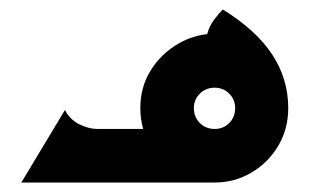

<svg xmlns="http://www.w3.org/2000/svg" viewBox="-20 -385 653 405"><path d="M25 0 117 -153Q127 -133 147 -123Q167 -113 185 -113H282Q276 -134 276 -157Q276 -199 295.5 -232.5Q315 -266 347.5 -287.5Q380 -309 417 -313Q422 -331 432 -344Q442 -357 450 -365Q521 -321 554.5 -269.5Q588 -218 588 -157Q588 -113 567 -77.5Q546 -42 510.5 -21Q475 0 433 0ZM433 -113Q451 -113 463.5 -125.5Q476 -138 476 -157Q476 -175 463.5 -187.5Q451 -200 433 -200Q414 -200 401.5 -187.5Q389 -175 389 -157Q389 -138 401.5 -125.5Q414 -113 433 -113Z"/></svg>

Font: Reem Kufi Medium
Style: Regular
Weight: 500
Designer: Khaled Hosny
Version: Version 1.001